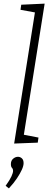

<svg xmlns="http://www.w3.org/2000/svg" viewBox="-20 -788 299 1058"><path d="M58 3 176 -742 192 -716 93 -734 97 -762 226 -768 108 -24 93 -49 192 -30 188 -2ZM29 250 11 236Q34 204 43 184Q52 164 52 154Q52 143 46 137Q40 131 40 116Q40 97 52.5 86.5Q65 76 79 76Q91 76 100.5 84.5Q110 93 110 111Q110 126 100.5 147Q91 168 73.5 194.5Q56 221 29 250Z"/></svg>

Font: Bitter Thin Light
Style: Italic
Weight: 300
Italic angle: -9°
Version: Version 2.002